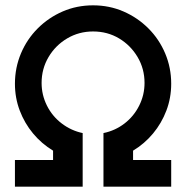

<svg xmlns="http://www.w3.org/2000/svg" viewBox="-20 -700 698 720"><path d="M36 0V-100H179V-135Q136 -161 104 -199.5Q72 -238 54 -285.5Q36 -333 36 -386Q36 -446 58.5 -499.5Q81 -553 121.5 -593.5Q162 -634 215 -657Q268 -680 329 -680Q390 -680 443 -657Q496 -634 536.5 -593.5Q577 -553 599.5 -499.5Q622 -446 622 -386Q622 -333 604 -285.5Q586 -238 554 -199.5Q522 -161 479 -135V-100H622V0H368V-201Q412 -210 447 -237Q482 -264 502 -304Q522 -344 522 -389Q522 -442 496 -486Q470 -530 426.5 -556Q383 -582 329 -582Q276 -582 232 -556Q188 -530 162 -486Q136 -442 136 -389Q136 -344 156 -304Q176 -264 211.5 -237Q247 -210 290 -201V0Z"/></svg>

Font: Atkinson Hyperlegible Next SemiBold
Style: Regular
Weight: 600
Designer: Elliott Scott, Megan Eiswerth, Linus Boman, Theodore Petrosky, Letters from Sweden
Foundry: Applied Design Works, Letters from Sweden
Version: Version 2.001